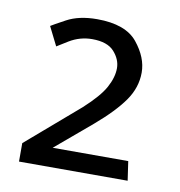

<svg xmlns="http://www.w3.org/2000/svg" viewBox="-58 -825 509 543"><g transform="rotate(10 196.5 -553.5)"><path d="M179 -771Q261 -771 295 -729Q329 -687 329 -644Q329 -601 302.5 -563Q276 -525 221 -478L118 -391H335L343 -336H31V-389L182 -519Q226 -559 242 -588.5Q258 -618 258 -644Q258 -669 238.5 -691Q219 -713 175 -713Q140 -713 109.5 -694.5Q79 -676 78 -675L51 -729Q57 -733 92 -752Q127 -771 179 -771Z"/></g></svg>

Font: Palanquin
Style: Regular
Weight: 400
Designer: Pria Ravichandran
Version: Version 1.0.4